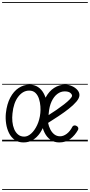

<svg xmlns="http://www.w3.org/2000/svg" viewBox="-25 -1349 858 1832"><path d="M199 10Q150 10 115.8 -14.2Q81.5 -38.5 61.2 -79Q41 -119.5 33.5 -169Q26 -218.5 31 -268.5Q40.5 -356.5 72.8 -417.2Q105 -478 152.8 -509.5Q200.5 -541 256 -541Q304.5 -541 338.5 -518Q372.5 -495 393 -456.2Q413.5 -417.5 421 -369.2Q428.5 -321 423 -270.5Q417.5 -221.5 401.2 -172Q385 -122.5 357.5 -81.2Q330 -40 290.5 -15Q251 10 199 10ZM94 -266.5Q89.5 -227 93.2 -188Q97 -149 110.5 -116.8Q124 -84.5 147.8 -65Q171.5 -45.5 206.5 -45.5Q240 -45.5 272.8 -75Q305.5 -104.5 329.5 -155.5Q353.5 -206.5 360 -271Q363 -298.5 360.5 -334.8Q358 -371 347.2 -405.2Q336.5 -439.5 313.8 -462Q291 -484.5 253.5 -484.5Q193.5 -484.5 148.8 -426Q104 -367.5 94 -266.5ZM199 10Q150 10 115.8 -14.2Q81.5 -38.5 61.2 -79Q41 -119.5 33.5 -169Q26 -218.5 31 -268.5Q40.5 -356.5 72.8 -417.2Q105 -478 152.8 -509.5Q200.5 -541 256 -541Q304.5 -541 338.5 -518Q372.5 -495 393 -456.2Q413.5 -417.5 421 -369.2Q428.5 -321 423 -270.5Q417.5 -221.5 401.2 -172Q385 -122.5 357.5 -81.2Q330 -40 290.5 -15Q251 10 199 10ZM94 -266.5Q89.5 -227 93.2 -188Q97 -149 110.5 -116.8Q124 -84.5 147.8 -65Q171.5 -45.5 206.5 -45.5Q240 -45.5 272.8 -75Q305.5 -104.5 329.5 -155.5Q353.5 -206.5 360 -271Q363 -298.5 360.5 -334.8Q358 -371 347.2 -405.2Q336.5 -439.5 313.8 -462Q291 -484.5 253.5 -484.5Q193.5 -484.5 148.8 -426Q104 -367.5 94 -266.5ZM540.5 10Q492 10 457.2 -14.8Q422.5 -39.5 401.5 -80.8Q380.5 -122 372.5 -172Q364.5 -222 369.5 -272Q379 -360 411.2 -419.8Q443.5 -479.5 491.5 -510.2Q539.5 -541 595 -541Q631 -541 662.5 -527Q694 -513 713.5 -490.5Q733 -468 733 -442Q733 -413.5 704.2 -379.5Q675.5 -345.5 630 -310Q584.5 -274.5 532.5 -240.2Q480.5 -206 434 -176.5Q440 -144.5 454.8 -115Q469.5 -85.5 493 -67Q516.5 -48.5 548.5 -48.5Q580 -48.5 611.8 -72.2Q643.5 -96 665.5 -139.5Q670.5 -149 682 -151.8Q693.5 -154.5 706 -147Q718.5 -140.5 721.5 -129.5Q724.5 -118.5 719 -109Q690.5 -58 646.8 -24Q603 10 540.5 10ZM438.5 -251Q474 -273 513 -299.8Q552 -326.5 586 -353Q620 -379.5 641.2 -401.5Q662.5 -423.5 662.5 -435.5Q662.5 -449 645.5 -463Q628.5 -477 592 -477Q554.5 -477 522 -452.5Q489.5 -428 467.5 -381.5Q445.5 -335 440 -269ZM540.5 10Q492 10 457.2 -14.8Q422.5 -39.5 401.5 -80.8Q380.5 -122 372.5 -172Q364.5 -222 369.5 -272Q379 -360 411.2 -419.8Q443.5 -479.5 491.5 -510.2Q539.5 -541 595 -541Q631 -541 662.5 -527Q694 -513 713.5 -490.5Q733 -468 733 -442Q733 -413.5 704.2 -379.5Q675.5 -345.5 630 -310Q584.5 -274.5 532.5 -240.2Q480.5 -206 434 -176.5Q440 -144.5 454.8 -115Q469.5 -85.5 493 -67Q516.5 -48.5 548.5 -48.5Q580 -48.5 611.8 -72.2Q643.5 -96 665.5 -139.5Q670.5 -149 682 -151.8Q693.5 -154.5 706 -147Q718.5 -140.5 721.5 -129.5Q724.5 -118.5 719 -109Q690.5 -58 646.8 -24Q603 10 540.5 10ZM438.5 -251Q474 -273 513 -299.8Q552 -326.5 586 -353Q620 -379.5 641.2 -401.5Q662.5 -423.5 662.5 -435.5Q662.5 -449 645.5 -463Q628.5 -477 592 -477Q554.5 -477 522 -452.5Q489.5 -428 467.5 -381.5Q445.5 -335 440 -269ZM-5 455H813V463H-5ZM-5 -16H813V0H-5ZM-5 -549H813V-541H-5ZM-5 -1329H813V-1321H-5Z"/></svg>

Font: Edu SA Dotted Guide
Style: Regular
Weight: 400
Designer: Tina and Corey Anderson, Eben Sorkin, Mirko Velimirovic
Foundry: Google for Education
Version: Version 2.000